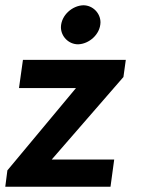

<svg xmlns="http://www.w3.org/2000/svg" viewBox="-42 -708 533 728"><path d="M339 -623C339 -658 310 -688 274 -688C233 -687 190 -651 189 -605C189 -570 218 -540 254 -540C295 -541 338 -577 339 -623ZM30 -374H246L-14 -62L-22 0H377L391 -103H154L426 -416L435 -481H45Z"/></svg>

Font: Cantarell
Style: BoldOblique
Weight: 700
Italic angle: -8°
Designer: Dave Crossland
Version: Version 0.024